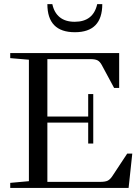

<svg xmlns="http://www.w3.org/2000/svg" viewBox="-20 -924 686 944"><path d="M348.1 -765.6Q212.9 -765.6 212.9 -903.8H237.3Q246.1 -861.8 273.7 -839.4Q301.3 -816.9 347.2 -816.9Q438.5 -816.9 458 -903.8H482.9Q482.9 -765.6 348.1 -765.6ZM30.3 0V-24.9L122.1 -33.2V-630.4L30.3 -638.2V-663.1H565.9V-491.7H541L480 -605Q471.2 -621.1 459.7 -627.2Q448.2 -633.3 424.8 -633.3H212.9V-351.1H413.6V-461.4H438.5V-218.3H413.6V-321.3H212.9V-29.8H471.7Q498 -29.8 509.8 -35.9Q521.5 -42 531.7 -57.1L605.5 -168.9H630.4L612.3 0Z"/></svg>

Font: Elstob
Style: Regular
Weight: 400
Designer: Peter S. Baker
Version: Version 1.015